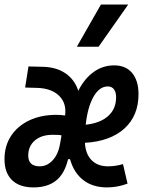

<svg xmlns="http://www.w3.org/2000/svg" viewBox="-32 -815 638 845"><path d="M443.4 -83Q476.1 -83 509.3 -92.8L529.3 -6.8Q484.4 9.8 439 9.8Q376 9.8 334.2 -22.7Q292.5 -55.2 276.4 -114.3H267.6Q252 -49.3 214.1 -19.8Q176.3 9.8 115.7 9.8Q53.7 9.8 20.8 -22.5Q-12.2 -54.7 -12.2 -114.3Q-12.2 -172.9 16.6 -216.8Q45.4 -260.7 96.9 -285.2Q148.4 -309.6 216.8 -309.6Q235.8 -309.6 254.4 -306.6Q261.7 -360.4 228.3 -393.3Q194.8 -426.3 131.8 -428.2L78.6 -429.7L93.3 -522.5L157.7 -521Q216.3 -519.5 256.3 -492.2Q296.4 -464.8 312.5 -415.5Q339.4 -468.8 379.9 -498Q420.4 -527.3 470.7 -527.3Q521.5 -527.3 549.6 -493.7Q577.6 -460 577.6 -400.4Q577.6 -305.7 515.4 -249.3Q453.1 -192.9 341.8 -186.5Q344.2 -137.7 370.8 -110.4Q397.5 -83 443.4 -83ZM238.8 -219.2Q230.5 -221.2 220.5 -221.4Q210.4 -221.7 199.2 -221.7Q150.4 -221.7 121.3 -196.8Q92.3 -171.9 92.3 -130.4Q92.3 -83 143.1 -83Q175.3 -83 200.2 -109.9Q225.1 -136.7 232.9 -185.5ZM345.2 -266.1Q408.7 -272.9 443.8 -304.2Q479 -335.4 479 -387.2Q479 -409.2 469.5 -421.9Q460 -434.6 442.4 -434.6Q405.3 -434.6 379.4 -388.9Q353.5 -343.3 345.2 -266.1ZM306.2 -609.4 412.1 -794.9H532.2L401.9 -609.4Z"/></svg>

Font: Cascadia Mono
Style: Italic
Weight: 400
Italic angle: -10°
Monospace: yes
Designer: Aaron Bell
Foundry: Saja Typeworks
Version: Version 2404.023; ttfautohint (v1.8.4)